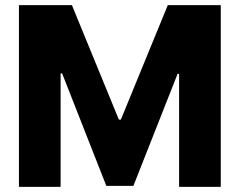

<svg xmlns="http://www.w3.org/2000/svg" viewBox="-20 -727 933 747"><path d="M259.8 -707 442.4 -261.7H450.2L632.8 -707H838.9V0H676.8V-439.5H670.9L499 -3.9H393.6L221.7 -441.4H215.8V0H53.7V-707Z"/></svg>

Font: Pretendard Std ExtraBold
Style: Regular
Weight: 800
Designer: Base glyphs from Inter by Rasmus Andersson; Hangeul glyphs from Noto Sans CJK(Source Han Sans) by Jang Soo-young and Kan
Foundry: Kil Hyung-jin
Version: Version 1.309